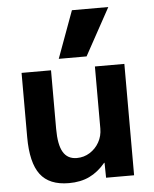

<svg xmlns="http://www.w3.org/2000/svg" viewBox="-55 -837 716 893"><g transform="rotate(-5 302.5 -390.0)"><path d="M230.9 10Q139.2 10 97.5 -45.3Q55.7 -100.6 55.7 -220V-520H193.2V-246.8Q193.2 -172.6 213.7 -137.9Q234.2 -103.1 277.5 -103.1Q310.8 -103.1 338.4 -120.5Q366 -137.9 382 -166.6Q398.1 -195.2 398.1 -230.1V-520H535.6V0H404.8L403.7 -69.9H401.8Q367.7 -29.1 326.7 -9.6Q285.8 10 230.9 10ZM363.6 -570H233.7L314.4 -790H484.3Z"/></g></svg>

Font: M PLUS 2 Thin
Style: Regular
Weight: 100
Designer: Coji Morishita
Foundry: UNDERFOREST DESIGN
Version: Version 1.001